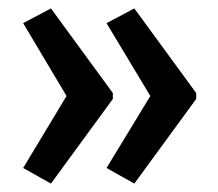

<svg xmlns="http://www.w3.org/2000/svg" viewBox="-20 -495 518 456"><path d="M446 -260 299 -59 233 -96 337 -267 233 -440 299 -475 446 -274ZM248 -260 101 -59 35 -96 138 -267 35 -440 101 -475 248 -274Z"/></svg>

Font: Noto Sans Tamil ExtraCondensed Medium
Style: Regular
Weight: 500
Width: 2
Designer: Jelle Bosma - Monotype Design Team
Foundry: Monotype Imaging Inc.
Version: Version 2.004; ttfautohint (v1.8.4.7-5d5b)